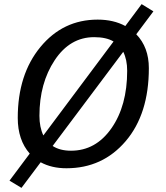

<svg xmlns="http://www.w3.org/2000/svg" viewBox="-20 -805 805 930"><path d="M302 10Q230 10 177 -19L84 105L26 70L124 -61Q66 -127 66 -234Q66 -444 175.5 -577Q285 -710 453 -710Q530 -710 587 -679L666 -785L723 -750L640 -639Q701 -576 701 -475Q701 -253 589 -121.5Q477 10 302 10ZM596 -462Q596 -516 577 -554L235 -98Q270 -75 324 -75Q444 -75 520 -184Q596 -293 596 -462ZM171 -244Q171 -189 190 -149L530 -604Q495 -625 436 -625Q319 -625 245 -513.5Q171 -402 171 -244Z"/></svg>

Font: Bitter
Style: Italic
Weight: 400
Italic angle: -9°
Designer: Sol Matas
Foundry: Sol Matas
Version: Version 1.001